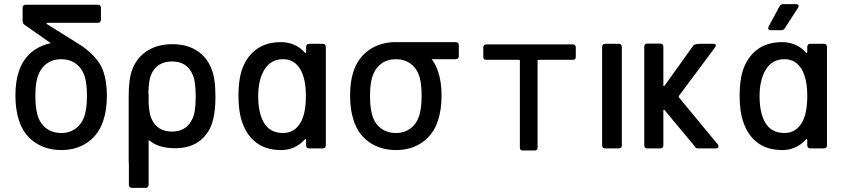

<svg xmlns="http://www.w3.org/2000/svg" viewBox="-20 -722 4104 934"><path d="M392 -161Q403 -199 403 -255Q403 -311 393 -348Q380 -389 350 -411.5Q320 -434 277 -434Q236 -434 206 -411.5Q176 -389 163 -348Q152 -313 152 -255Q152 -197 163 -161Q175 -120 205.5 -97.5Q236 -75 279 -75Q319 -75 349 -97.5Q379 -120 392 -161ZM376 -500Q459 -442 482 -377Q500 -326 500 -257Q500 -187 482 -134Q460 -67 406 -29.5Q352 8 279 8Q204 8 149.5 -29.5Q95 -67 73 -134Q55 -188 55 -256Q55 -327 72 -376Q94 -442 149 -480Q184 -503 227 -512L97 -603Q90 -610 90 -622V-684Q90 -691 94 -695Q98 -699 105 -699H456Q463 -699 467 -695Q471 -691 471 -684V-626Q471 -619 467 -615Q463 -611 456 -611H211Q208 -611 207 -609Q206 -607 208 -605Q366 -506 376 -500Z M703 -219Q706 -167 718 -142Q731 -113 756 -97.5Q781 -82 816 -82Q885 -82 914 -140Q932 -172 932 -252Q932 -328 917 -359Q890 -423 817 -423Q780 -423 754 -406.5Q728 -390 715 -358Q703 -331 702 -269Q703 -266 703 -263ZM607 80Q606 70 606 58V-250Q606 -335 621 -377Q642 -439 693.5 -473Q745 -507 819 -507Q888 -507 936.5 -476.5Q985 -446 1008 -389Q1028 -343 1028 -252Q1028 -148 1000 -95Q950 -1 832 -1Q751 -1 708 -38Q706 -40 704 -40L703 -39V177Q703 184 699 188Q695 192 688 192H622Q615 192 611 188Q607 184 607 177Z M1484 -509H1550Q1557 -509 1561 -505Q1565 -501 1565 -494V-15Q1565 -8 1561 -4Q1557 0 1550 0H1484Q1477 0 1473 -4Q1469 -8 1469 -15V-41Q1469 -44 1467 -45Q1465 -46 1463 -44Q1441 -19 1411.5 -5.5Q1382 8 1347 8Q1275 8 1227.5 -27.5Q1180 -63 1158 -128Q1140 -178 1140 -256Q1140 -329 1155 -377Q1176 -443 1224.5 -480Q1273 -517 1347 -517Q1382 -517 1411.5 -504Q1441 -491 1463 -466Q1465 -464 1467 -464.5Q1469 -465 1469 -468V-494Q1469 -501 1473 -505Q1477 -509 1484 -509ZM1468 -255Q1468 -337 1442 -383Q1413 -434 1357 -434Q1299 -434 1268 -386Q1236 -336 1236 -254Q1236 -177 1261 -130Q1290 -75 1357 -75Q1414 -75 1444 -129Q1468 -173 1468 -255Z M2020 -161Q2031 -199 2031 -255Q2031 -311 2021 -348Q2008 -389 1978 -411.5Q1948 -434 1905 -434Q1864 -434 1834 -411.5Q1804 -389 1791 -348Q1780 -313 1780 -255Q1780 -197 1791 -161Q1803 -120 1833.5 -97.5Q1864 -75 1907 -75Q1947 -75 1977 -97.5Q2007 -120 2020 -161ZM2080 -434Q2099 -409 2110 -377Q2128 -326 2128 -257Q2128 -187 2110 -134Q2088 -67 2034 -29.5Q1980 8 1907 8Q1832 8 1777.5 -29.5Q1723 -67 1701 -134Q1683 -188 1683 -256Q1683 -327 1700 -376Q1722 -442 1777 -480Q1827 -514 1894 -517H2197Q2204 -517 2208 -513Q2212 -509 2212 -502V-449Q2212 -442 2208 -438Q2204 -434 2197 -434Z M2781 -492V-445Q2781 -438 2777.5 -434.5Q2774 -431 2768 -431H2600Q2595 -431 2595 -427V-3Q2595 3 2591.5 6.5Q2588 10 2582 10H2522Q2516 10 2512.5 6.5Q2509 3 2509 -3V-427Q2509 -431 2504 -431H2345Q2338 -431 2334.5 -434.5Q2331 -438 2331 -445V-492Q2331 -498 2334.5 -502Q2338 -506 2345 -506H2768Q2774 -506 2777.5 -502Q2781 -498 2781 -492Z M2909 -15V-494Q2909 -501 2913 -505Q2917 -509 2924 -509H2990Q2997 -509 3001 -505Q3005 -501 3005 -494V-15Q3005 -8 3001 -4Q2997 0 2990 0H2924Q2917 0 2913 -4Q2909 -8 2909 -15Z M3114 -15V-495Q3114 -502 3118 -506Q3122 -510 3129 -510H3192Q3199 -510 3203 -506Q3207 -502 3207 -495V-307Q3207 -304 3209 -303Q3211 -302 3213 -305L3353 -501Q3360 -509 3394 -509H3450Q3462 -509 3462 -501Q3462 -496 3458 -491L3283 -256Q3280 -253 3282 -249L3473 -18L3475 -10Q3475 0 3462 0H3376Q3363 0 3359 -11L3214 -185Q3213 -187 3210.5 -187.5Q3208 -188 3207 -186V-15Q3207 -8 3203 -4Q3199 0 3192 0H3129Q3122 0 3118 -4Q3114 -8 3114 -15Z M3922 -509H3988Q3995 -509 3999 -505Q4003 -501 4003 -494V-15Q4003 -8 3999 -4Q3995 0 3988 0H3922Q3915 0 3911 -4Q3907 -8 3907 -15V-41Q3907 -44 3905 -45Q3903 -46 3901 -44Q3879 -19 3849.5 -5.5Q3820 8 3785 8Q3713 8 3665.5 -27.5Q3618 -63 3596 -128Q3578 -178 3578 -256Q3578 -329 3593 -377Q3614 -443 3662.5 -480Q3711 -517 3785 -517Q3820 -517 3849.5 -504Q3879 -491 3901 -466Q3903 -464 3905 -464.5Q3907 -465 3907 -468V-494Q3907 -501 3911 -505Q3915 -509 3922 -509ZM3907 -255Q3907 -337 3881 -383Q3852 -434 3796 -434Q3738 -434 3707 -386Q3675 -336 3675 -254Q3675 -177 3700 -130Q3729 -75 3796 -75Q3853 -75 3883 -129Q3907 -173 3907 -255ZM3717 -585 3719 -593 3772 -691Q3778 -702 3790 -702H3852Q3858 -702 3861.5 -699.5Q3865 -697 3865 -693Q3865 -688 3862 -684L3798 -585Q3792 -575 3780 -575H3729Q3717 -575 3717 -585Z"/></svg>

Font: Barlow_Medium_SS
Style: Regular
Weight: 500
Designer: Jeremy Tribby
Foundry: Jeremy Tribby
Version: Version 1.101 August 23, 2024